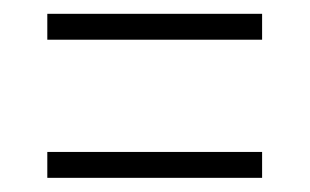

<svg xmlns="http://www.w3.org/2000/svg" viewBox="-20 -420 449 278"><path d="M48.5 -362.5V-400H359.5V-362.5ZM48.5 -162.5V-200H359.5V-162.5Z"/></svg>

Font: Imbue Thin 10pt
Style: Bold
Weight: 700
Version: Version 1.102